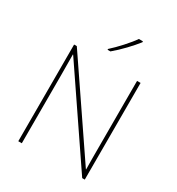

<svg xmlns="http://www.w3.org/2000/svg" viewBox="-219 -1090 1135 1228"><g transform="rotate(30 349.0 -476.0)"><path d="M474 -945V-952H444C415 -909 350 -838 305 -798V-792H326C379 -836 439 -900 474 -945ZM594 0V-714H568V-211C568 -165 568 -111 569 -61H567L123 -714H103V0H129V-502C129 -555 129 -597 128 -655H130L575 0Z"/></g></svg>

Font: Noto Sans Arabic UI Th
Style: Regular
Weight: 100
Designer: Monotype Design Team, Nadine Chahine and Nizar Qandah
Foundry: Monotype Imaging Inc.
Version: Version 2.010